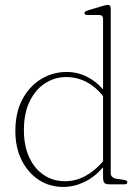

<svg xmlns="http://www.w3.org/2000/svg" viewBox="-20 -744 560 775"><path d="M42 -215Q42 -290.5 70.8 -343.8Q99.5 -397 146.5 -425.2Q193.5 -453.5 249 -453.5Q293 -453.5 331 -434.2Q369 -415 396 -383V-667Q396 -683.5 380.5 -683.5H333Q321 -683.5 321 -691.5Q321 -698 333 -701.5L392.5 -719.5Q400 -721.5 405.5 -723Q411 -724.5 414 -724.5Q427 -724.5 427 -710.5V-45.5Q427 -26.5 450 -22.5L480.5 -18Q494 -15.5 494 -8Q494 0 481.5 0H421.5Q407 0 401.5 -5.5Q396 -11 396 -29V-68.5Q361.5 -29 320.2 -9.2Q279 10.5 235 10.5Q179.5 10.5 136 -18.2Q92.5 -47 67.2 -97.8Q42 -148.5 42 -215ZM76.5 -218.5Q76.5 -155 98 -108.8Q119.5 -62.5 157 -37.5Q194.5 -12.5 242.5 -12.5Q285.5 -12.5 324.5 -33.5Q363.5 -54.5 396 -93V-356Q368 -392.5 329.5 -412.8Q291 -433 247.5 -433Q200.5 -433 161.5 -407.5Q122.5 -382 99.5 -334.2Q76.5 -286.5 76.5 -218.5Z"/></svg>

Font: Fraunces 72pt Soft Thin
Style: Regular
Weight: 100
Version: Version 1.000;[b76b70a41]